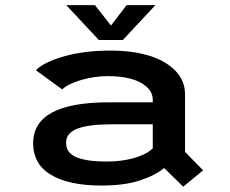

<svg xmlns="http://www.w3.org/2000/svg" viewBox="-20 -708 890 744"><path d="M582 -688 456 -553H363L237 -688H348L410 -609L470.5 -688ZM408 -512Q489.5 -512 553.8 -493.5Q618 -475 657.5 -436Q697 -397 697 -342.5V-119.5L767 -48L690 15.5L616 -57Q583 -29 522.8 -9Q462.5 11 373.5 11Q247.5 11 178 -30.2Q108.5 -71.5 108.5 -153Q108.5 -311.5 401 -311.5H572V-320.5Q572 -351.5 546.5 -373Q521 -394.5 483.2 -403.8Q445.5 -413 400 -413Q345 -413 293.8 -397.8Q242.5 -382.5 221 -361.5L119 -436Q149.5 -467 227.8 -489.5Q306 -512 408 -512ZM392.5 -82Q452 -82 499.8 -95.8Q547.5 -109.5 572 -133V-226.5H420Q324 -226.5 280 -209.5Q236 -192.5 236 -155Q236 -115.5 276 -98.8Q316 -82 392.5 -82Z"/></svg>

Font: League Mono Wide Medium
Style: Regular
Weight: 500
Width: 8
Designer: Tyler Finck
Foundry: The League of Moveable Type / Tyler Finck
Version: Version 2.210